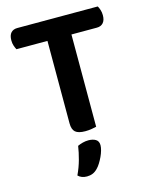

<svg xmlns="http://www.w3.org/2000/svg" viewBox="-125 -687 789 1005"><g transform="rotate(-15 270.0 -184.5)"><path d="M504 -607Q509 -599 513.5 -585.5Q518 -572 518 -556Q518 -529 505.5 -515Q493 -501 471 -501H333V-1Q325 1 308 4Q291 7 273 7Q235 7 219 -7Q203 -21 203 -54V-501H35Q30 -510 25.5 -523Q21 -536 21 -552Q21 -580 33.5 -593.5Q46 -607 68 -607ZM279 212Q266 226 251.5 232Q237 238 220 238Q190 238 172 220Q190 182 200.5 143.5Q211 105 216 71Q229 65 244 61Q259 57 275 57Q299 57 314.5 66.5Q330 76 330 98Q330 110 325.5 126Q321 142 313.5 158Q306 174 297 188.5Q288 203 279 212Z"/></g></svg>

Font: Baloo Paaji 2 SemiBold
Style: Regular
Weight: 600
Designer: Shuchita Grover, Noopur Datye and Ek Type
Foundry: Ek Type
Version: Version 1.640;hotconv 1.0.111;makeotfexe 2.5.65597; ttfautoh